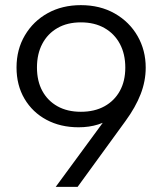

<svg xmlns="http://www.w3.org/2000/svg" viewBox="-20 -727 632 747"><path d="M294.7 -707Q369.5 -707 426.5 -674.5Q483.5 -642 515.2 -586.8Q546.9 -531.5 546.9 -463.8Q546.9 -411.6 527.2 -360.7Q507.5 -309.9 468.3 -256.2L282 0H196.8L402.3 -279.9L502.6 -391.8Q482.3 -319.3 425.3 -275.5Q368.3 -231.8 285.8 -231.8Q215.3 -231.8 160.9 -260.9Q106.5 -290 75.4 -342.6Q44.3 -395.3 44.3 -464.5Q44.3 -534.5 76.9 -589.6Q109.5 -644.8 165.8 -675.9Q222 -707 294.7 -707ZM294.7 -640Q241.7 -640 203.5 -617.9Q165.3 -595.9 144.6 -556.6Q123.8 -517.3 123.8 -464.5Q123.8 -411.7 144.6 -373.4Q165.3 -335.1 203.5 -313.6Q241.7 -292.1 294.7 -292.1Q347.8 -292.1 386.5 -313.5Q425.2 -334.9 446.3 -373.2Q467.5 -411.5 467.5 -464Q467.5 -517.1 446.3 -556.5Q425.2 -595.9 386.5 -617.9Q347.8 -640 294.7 -640Z"/></svg>

Font: Envelope Sans Variable
Style: Regular
Weight: 500
Designer: Andreas Rasmussen / Norman Anderson
Foundry: mail.de GmbH
Version: Version 1.150